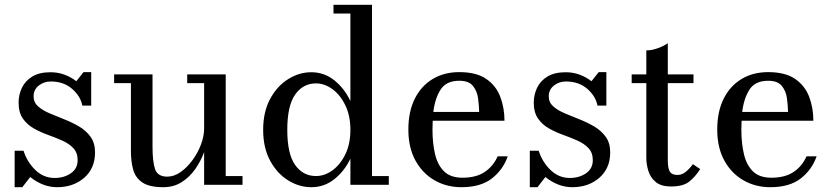

<svg xmlns="http://www.w3.org/2000/svg" viewBox="-20 -770 3474 800"><path d="M73 10H41V-142H78Q93 -95 127.2 -61.8Q161.5 -28.5 207.5 -28.5Q247 -28.5 275.2 -48Q303.5 -67.5 303.5 -102.5Q303.5 -133.5 285.8 -152.5Q268 -171.5 240 -184Q212 -196.5 180.5 -207.8Q149 -219 121 -234.8Q93 -250.5 75.2 -276Q57.5 -301.5 57.5 -342.5Q57.5 -374.5 71 -403.5Q84.5 -432.5 114 -450.8Q143.5 -469 190.5 -469Q221.5 -469 249 -458.8Q276.5 -448.5 298 -431.5L328 -469.5H360V-330H323Q315.5 -369.5 280.2 -400Q245 -430.5 191.5 -430.5Q163 -430.5 141.5 -413.5Q120 -396.5 120 -368.5Q120 -343.5 138.5 -327Q157 -310.5 186.2 -298Q215.5 -285.5 248 -272.8Q280.5 -260 309.8 -242.8Q339 -225.5 357.5 -199.8Q376 -174 376 -135Q376 -68.5 330.8 -29.2Q285.5 10 218 10Q187 10 158.2 -1.5Q129.5 -13 106 -32.5Z M615.5 -460V-159Q615.5 -96 626.2 -65Q637 -34 677 -34Q705.5 -34 732.8 -53.2Q760 -72.5 782.2 -103Q804.5 -133.5 817.5 -168.2Q830.5 -203 830.5 -234.5V-423.5H760V-460H920.5V-36.5H990.5V0H830.5V-136Q817 -99.5 793.8 -66Q770.5 -32.5 737.2 -11.2Q704 10 660 10Q602 10 573 -9.8Q544 -29.5 534.8 -63.5Q525.5 -97.5 525.5 -141V-423.5H455.5V-460Z M1600 -36.5V0H1440V-109Q1416 -58 1373.8 -24Q1331.5 10 1277 10Q1226.5 10 1180.5 -18.5Q1134.5 -47 1105.5 -100.5Q1076.5 -154 1076.5 -229Q1076.5 -304 1105.5 -357.8Q1134.5 -411.5 1180.5 -440.2Q1226.5 -469 1277 -469Q1331.5 -469 1373.8 -434.8Q1416 -400.5 1440 -349V-713.5H1369.5V-750H1530V-36.5ZM1440 -229Q1440 -287.5 1419 -331Q1398 -374.5 1365.2 -398.5Q1332.5 -422.5 1296.5 -422.5Q1242.5 -422.5 1209.8 -376Q1177 -329.5 1177 -229Q1177 -128.5 1209.8 -82.5Q1242.5 -36.5 1296.5 -36.5Q1332.5 -36.5 1365.2 -60.2Q1398 -84 1419 -127.2Q1440 -170.5 1440 -229Z M2095.5 -118.5Q2076 -62.5 2029.2 -26.2Q1982.5 10 1902.5 10Q1840.5 10 1790.5 -18.8Q1740.5 -47.5 1711 -101.2Q1681.5 -155 1681.5 -230Q1681.5 -305 1708.2 -358.5Q1735 -412 1782.8 -440.8Q1830.5 -469.5 1893.5 -469.5Q1964.5 -469.5 2005.5 -441.5Q2046.5 -413.5 2064.2 -367.5Q2082 -321.5 2082 -267H1783Q1782 -250 1782 -230Q1782 -173 1792.8 -127.5Q1803.5 -82 1830.5 -55.8Q1857.5 -29.5 1907 -29.5Q1963.5 -29.5 1999.2 -53.2Q2035 -77 2053.5 -118.5ZM1893.5 -433.5Q1840 -433.5 1816.2 -397.2Q1792.5 -361 1785.5 -303.5H1976.5Q1976 -331.5 1971.8 -361.5Q1967.5 -391.5 1950.2 -412.5Q1933 -433.5 1893.5 -433.5Z M2219.5 10H2187.5V-142H2224.5Q2239.5 -95 2273.8 -61.8Q2308 -28.5 2354 -28.5Q2393.5 -28.5 2421.8 -48Q2450 -67.5 2450 -102.5Q2450 -133.5 2432.2 -152.5Q2414.5 -171.5 2386.5 -184Q2358.5 -196.5 2327 -207.8Q2295.5 -219 2267.5 -234.8Q2239.5 -250.5 2221.8 -276Q2204 -301.5 2204 -342.5Q2204 -374.5 2217.5 -403.5Q2231 -432.5 2260.5 -450.8Q2290 -469 2337 -469Q2368 -469 2395.5 -458.8Q2423 -448.5 2444.5 -431.5L2474.5 -469.5H2506.5V-330H2469.5Q2462 -369.5 2426.8 -400Q2391.5 -430.5 2338 -430.5Q2309.5 -430.5 2288 -413.5Q2266.5 -396.5 2266.5 -368.5Q2266.5 -343.5 2285 -327Q2303.5 -310.5 2332.8 -298Q2362 -285.5 2394.5 -272.8Q2427 -260 2456.2 -242.8Q2485.5 -225.5 2504 -199.8Q2522.5 -174 2522.5 -135Q2522.5 -68.5 2477.2 -29.2Q2432 10 2364.5 10Q2333.5 10 2304.8 -1.5Q2276 -13 2252.5 -32.5Z M2897.5 -65.5Q2876 -32 2850.8 -12.5Q2825.5 7 2776 7Q2735 7 2712.8 -11.2Q2690.5 -29.5 2681.8 -57Q2673 -84.5 2673 -111.5V-423.5H2612V-460H2673V-560Q2696 -560 2721.8 -569.5Q2747.5 -579 2762.5 -590V-460H2869.5V-423.5H2762.5V-103.5Q2762.5 -66 2771.8 -53.5Q2781 -41 2803 -41Q2822 -41 2838.8 -55.2Q2855.5 -69.5 2867 -86Z M3382.5 -118.5Q3363 -62.5 3316.2 -26.2Q3269.5 10 3189.5 10Q3127.5 10 3077.5 -18.8Q3027.5 -47.5 2998 -101.2Q2968.5 -155 2968.5 -230Q2968.5 -305 2995.2 -358.5Q3022 -412 3069.8 -440.8Q3117.5 -469.5 3180.5 -469.5Q3251.5 -469.5 3292.5 -441.5Q3333.5 -413.5 3351.2 -367.5Q3369 -321.5 3369 -267H3070Q3069 -250 3069 -230Q3069 -173 3079.8 -127.5Q3090.5 -82 3117.5 -55.8Q3144.5 -29.5 3194 -29.5Q3250.5 -29.5 3286.2 -53.2Q3322 -77 3340.5 -118.5ZM3180.5 -433.5Q3127 -433.5 3103.2 -397.2Q3079.5 -361 3072.5 -303.5H3263.5Q3263 -331.5 3258.8 -361.5Q3254.5 -391.5 3237.2 -412.5Q3220 -433.5 3180.5 -433.5Z"/></svg>

Font: Bodoni* 06pt
Style: Regular
Weight: 400
Version: Version 2.3